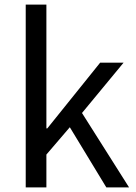

<svg xmlns="http://www.w3.org/2000/svg" viewBox="-20 -816 592 836"><path d="M92 0H182V-143L284 -262L443 0H542L337 -324L518 -543H416L186 -257H182V-796H92Z"/></svg>

Font: ChiuKong Gothic CL
Style: Regular
Weight: 400
Designer: Ryoko NISHIZUKA 西塚涼子 (kana, bopomofo & ideographs); Paul D. Hunt (Latin, Greek & Cyrillic); Sandoll Communications 산돌커뮤니
Foundry: Adobe
Version: Version 1.300